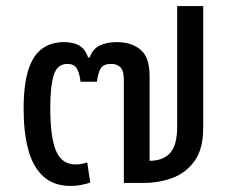

<svg xmlns="http://www.w3.org/2000/svg" viewBox="-20 -604 760 634"><path d="M246 -334Q242 -366 232.5 -379.5Q223 -393 203 -393Q169 -393 157.5 -356Q146 -319 146 -247Q146 -151 165 -106Q184 -61 229 -61Q237 -61 247.5 -62.5Q258 -64 268 -68L278 -1Q265 3 249 6.5Q233 10 214 10Q157 10 122.5 -22Q88 -54 73 -111Q58 -168 58 -243Q58 -326 74 -374.5Q90 -423 120 -444Q150 -465 191 -465Q221 -465 241 -454Q261 -443 271 -414H276Q287 -444 311 -454.5Q335 -465 365 -465Q414 -465 444 -440Q474 -415 474 -353V-73Q518 -73 541.5 -98.5Q565 -124 565 -185V-584H651V-182Q651 -112 622.5 -72.5Q594 -33 549.5 -16.5Q505 0 456 0H389V-340Q389 -370 378 -381.5Q367 -393 347 -393Q323 -393 313.5 -379.5Q304 -366 300 -334Z"/></svg>

Font: Go Noto Current
Style: Regular
Weight: 400
Designer: Monotype Design Team
Foundry: Monotype Imaging Inc.
Version: Version 2.007; ttfautohint (v1.8) -l 8 -r 50 -G 200 -x 14 -D